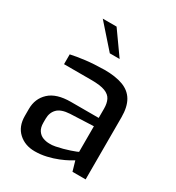

<svg xmlns="http://www.w3.org/2000/svg" viewBox="-184 -881 915 999"><g transform="rotate(30 273.0 -381.5)"><path d="M177 6Q118 6 79.5 -29.5Q41 -65 41 -128V-170Q41 -232 83.5 -271.5Q126 -311 212 -311H379V-367Q379 -398 368.5 -419.5Q358 -441 330 -452Q302 -463 247 -463H83V-522Q119 -530 167.5 -536Q216 -542 281 -543Q347 -543 391.5 -526.5Q436 -510 458 -472.5Q480 -435 480 -373V0H401L384 -59Q378 -55 359 -44.5Q340 -34 310.5 -22Q281 -10 246.5 -2Q212 6 177 6ZM223 -67Q238 -66 258.5 -70Q279 -74 299.5 -79.5Q320 -85 337.5 -91Q355 -97 366.5 -101.5Q378 -106 379 -107V-261L239 -255Q187 -252 164.5 -229Q142 -206 142 -169V-145Q142 -116 154 -98.5Q166 -81 184.5 -74Q203 -67 223 -67ZM261 -631 139 -769H222L320 -631Z"/></g></svg>

Font: Exo Thin Medium
Style: Regular
Weight: 500
Version: Version 2.000